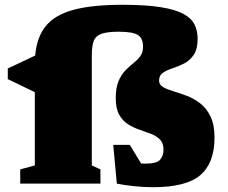

<svg xmlns="http://www.w3.org/2000/svg" viewBox="-20 -767 951 802"><path d="M876 -192Q876 -86.5 817.2 -35.8Q758.5 15 618.5 15Q580 15 538.2 10.5Q496.5 6 468 0L453 -162H522L569.5 -84Q580 -83.5 589 -83.5Q635 -83.5 649 -100.2Q663 -117 663 -141.5Q663 -169 648.5 -184Q634 -199 611.2 -207.8Q588.5 -216.5 563.2 -225Q538 -233.5 515.2 -247.8Q492.5 -262 478 -287.5Q463.5 -313 463.5 -356.5Q463.5 -400.5 475 -427.8Q486.5 -455 503.5 -472.5Q520.5 -490 537.5 -503.5Q554.5 -517 566 -532.5Q577.5 -548 577.5 -572.5Q577.5 -606.5 556.2 -620.5Q535 -634.5 476.5 -634.5Q428 -634.5 403.8 -625.8Q379.5 -617 371.5 -595.8Q363.5 -574.5 363.5 -536.5V-76L399.5 -59.5V0H64.5V-59.5L125.5 -76V-382L12.5 -436.5V-481L127 -535Q133.5 -612 171.5 -658.5Q209.5 -705 287.2 -726Q365 -747 491 -747Q589.5 -747 651.5 -737Q713.5 -727 747 -708.5Q780.5 -690 793 -663.8Q805.5 -637.5 805.5 -605Q805.5 -561.5 789.2 -537.8Q773 -514 749 -501.8Q725 -489.5 701 -481.8Q677 -474 660.8 -463.2Q644.5 -452.5 644.5 -430.5Q644.5 -413 661.2 -403.2Q678 -393.5 704.2 -385.8Q730.5 -378 760.2 -366.8Q790 -355.5 816.2 -335.2Q842.5 -315 859.2 -280.8Q876 -246.5 876 -192Z"/></svg>

Font: Newsreader 6pt ExtraBold
Style: Regular
Weight: 800
Designer: Hugues Gentile
Foundry: Production Type
Version: Version 1.003; ttfautohint (v1.8.3)